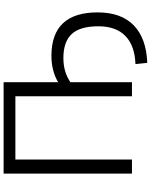

<svg xmlns="http://www.w3.org/2000/svg" viewBox="97 -868 857 1092"><g transform="rotate(-90 526.0 -321.5)"><path d="M605 -350V0H525V-663H165V0H85V-730H605V-420Q670 -458 755 -458Q1002 -458 1002 -195Q1002 -61 928 10.5Q854 82 715 87L708 20Q813 16 868 -37.5Q923 -91 923 -191Q923 -295 879 -342.5Q835 -390 742 -390Q663 -390 605 -350Z"/></g></svg>

Font: M PLUS 1p
Style: Regular
Weight: 400
Version: Version 1.062